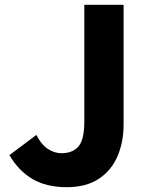

<svg xmlns="http://www.w3.org/2000/svg" viewBox="-20 -763 617 797"><path d="M257 14Q173 14 115.5 -19.5Q58 -53 19 -119L131 -203Q151 -163 178.5 -145Q206 -127 235 -127Q282 -127 306 -155.5Q330 -184 330 -258V-743H493V-245Q493 -174 468 -115Q443 -56 390.5 -21Q338 14 257 14Z"/></svg>

Font: Noto Sans KR Thin ExtraBold
Style: Regular
Weight: 800
Version: Version 2.004-H2;hotconv 1.0.118;makeotfexe 2.5.65603